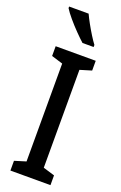

<svg xmlns="http://www.w3.org/2000/svg" viewBox="-177 -988 651 1036"><g transform="rotate(20 148.0 -470.0)"><path d="M263 0H33V-56L98 -76V-638L33 -658V-714H263V-658L197 -638V-76L263 -56ZM140 -940Q150 -918 165.5 -890Q181 -862 197.5 -835.5Q214 -809 227 -792V-780H163Q144 -797 117 -824.5Q90 -852 65.5 -881Q41 -910 28 -931V-940Z"/></g></svg>

Font: Noto Sans Ethiopic ExtraCondensed Medium
Style: Regular
Weight: 500
Width: 2
Designer: Monotype Design Team
Foundry: Monotype Imaging Inc.
Version: Version 2.102; ttfautohint (v1.8.4.7-5d5b)